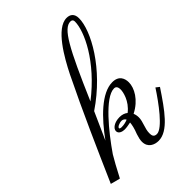

<svg xmlns="http://www.w3.org/2000/svg" viewBox="-294 -837 953 953"><g transform="rotate(-45 182.5 -360.5)"><path d="M123 -314C303 -435 396 -608 396 -693C396 -725 378 -738 353 -738C280 -738 206 -606 167 -528C80 -350 3 -175 -74 0L-25 13C-24 19 -2 -32 37 -97C101 -190 209 -324 272 -324C284 -324 292 -317 292 -296C292 -280 282 -227 234 -190C223 -199 208 -204 191 -204C155 -204 129 -186 129 -167C129 -148 151 -142 166 -142C179 -142 195 -145 209 -148C208 -134 204 -113 192 -83C186 -65 183 -51 183 -39C183 3 217 17 245 17C314 17 373 -69 439 -168L421 -182C378 -116 303 -13 263 -13C241 -13 239 -28 239 -43C239 -75 258 -104 258 -135C258 -146 256 -156 252 -166C317 -199 346 -254 346 -293C346 -321 334 -352 288 -352C212 -352 127 -265 59 -171ZM144 -361C258 -625 305 -712 354 -712C365 -712 370 -706 370 -696C370 -628 302 -483 144 -361ZM207 -170C195 -165 180 -161 164 -161C159 -161 150 -162 150 -167C150 -174 167 -184 186 -184C195 -184 204 -177 207 -170Z"/></g></svg>

Font: Parisienne
Style: Regular
Weight: 400
Designer: Astigmatic (AOETI)
Foundry: Astigmatic (AOETI)
Version: Version 1.000